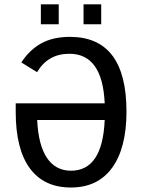

<svg xmlns="http://www.w3.org/2000/svg" viewBox="-20 -835 640 865"><path d="M76.2 -553.7Q113.3 -610.8 166.3 -639.9Q219.2 -668.9 294.9 -668.9Q549.8 -668.9 549.8 -332.5Q549.8 -168 485.1 -79.1Q420.4 9.8 299.3 9.8Q178.2 9.8 114.5 -76.7Q50.8 -163.1 50.8 -330.6V-369.6H451.7Q441.9 -592.8 292.5 -592.8Q195.8 -592.8 147 -509.8ZM299.8 -65.9Q441.9 -65.9 451.7 -294.4H147.5Q152.8 -181.2 191.7 -123.5Q230.5 -65.9 299.8 -65.9ZM356.4 -725.6V-815.4H436V-725.6ZM164.1 -725.6V-815.4H244.6V-725.6Z"/></svg>

Font: Courier New
Style: Regular
Weight: 400
Designer: Steve Matteson
Foundry: Ascender Corporation
Version: Version 2.00.3